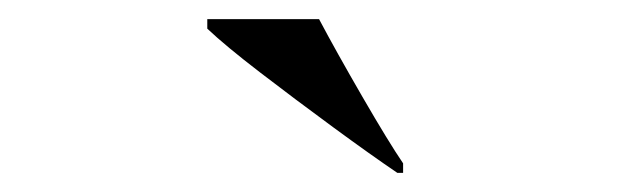

<svg xmlns="http://www.w3.org/2000/svg" viewBox="-20 -786 646 201"><path d="M396 -605H402V-615Q387 -637 359.5 -684.5Q332 -732 314 -766H197V-756Q216 -738 252.5 -710Q289 -682 328.5 -653Q368 -624 396 -605Z"/></svg>

Font: Noto Serif Display Semi
Style: Regular
Weight: 600
Designer: Monotype Design Team
Foundry: Monotype Imaging Inc.
Version: Version 1.900